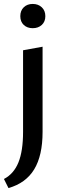

<svg xmlns="http://www.w3.org/2000/svg" viewBox="-32 -665 321 974"><path d="M85 4V-410L184 -428V4Q184 124 141.5 194Q99 264 11 289L-12 243Q38 217 61.5 159Q85 101 85 4ZM134 -522Q106 -522 88.5 -538.5Q71 -555 71 -583Q71 -611 88.5 -628Q106 -645 134 -645Q162 -645 180 -628Q198 -611 198 -583Q198 -555 180 -538.5Q162 -522 134 -522Z"/></svg>

Font: Ysabeau Office SemiBold
Style: Regular
Weight: 600
Designer: Christian Thalmann (Catharsis Fonts)
Version: Version 2.001;gftools[0.9.30]; featfreeze: tnum,lnum,ss02